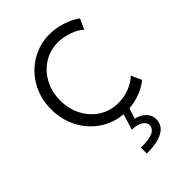

<svg xmlns="http://www.w3.org/2000/svg" viewBox="-219 -617 931 931"><g transform="rotate(-45 247.0 -151.5)"><path d="M240.2 178.7Q329.6 178.7 331.1 130.9Q330.1 111.8 308.8 99.1Q287.6 86.4 253.9 86.9L278.8 5.4Q214.4 0.5 161.1 -35.6Q107.9 -71.8 77.4 -130.4Q46.9 -189 46.9 -259.8Q46.9 -335.4 81.3 -395.5Q115.7 -455.6 173.6 -489.5Q231.4 -523.4 297.9 -523.4Q340.8 -523.4 383.5 -509.8Q426.3 -496.1 458 -472.7L433.6 -418.9Q411.6 -440.9 372.6 -453.9Q333.5 -466.8 298.8 -466.8Q248 -466.8 204.3 -440.4Q160.6 -414.1 134.5 -366.5Q108.4 -318.8 108.4 -258.8Q108.4 -200.7 133.5 -153.1Q158.7 -105.5 202.1 -78.1Q245.6 -50.8 298.8 -50.8Q339.8 -50.8 376.7 -65.2Q413.6 -79.6 435.5 -102.5L460 -48.8Q432.1 -26.4 395.8 -12.2Q359.4 2 318.8 4.9L301.3 58.6Q335.9 66.9 355 86.9Q374 106.9 374 134.8Q374 176.3 335.4 198.2Q296.9 220.2 223.6 219.7V178.7Z"/></g></svg>

Font: Reddit Sans Chocolate Light
Style: Regular
Weight: 300
Designer: Stephen Hutchings
Foundry: Reddit
Version: Version 1.013